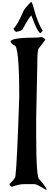

<svg xmlns="http://www.w3.org/2000/svg" viewBox="-20 -1738 519 1806"><path d="M366.2 -1389.6Q394.5 -1384.8 407.2 -1365.2L340.8 -1277.3Q331.1 -1248 331.1 -1150.4V-1135.7L320.3 -627V-475.6Q320.3 -49.8 351.6 -49.8Q418 24.4 418 47.9H413.1Q326.2 -5.9 304.7 -5.9H207Q156.2 -5.9 93.8 18.6Q80.1 18.6 68.4 -5.9Q125 -61.5 125 -79.1Q140.6 -204.1 161.1 -832Q161.1 -1311.5 114.3 -1311.5Q92.8 -1320.3 79.1 -1345.7Q79.1 -1384.8 331.1 -1384.8ZM269.5 -1717.8H275.4Q284.2 -1717.8 318.4 -1588.9Q352.5 -1491.2 380.9 -1451.2V-1448.2L362.3 -1426.8Q335 -1426.8 275.4 -1591.8H272.5Q248 -1566.4 191.4 -1460Q181.6 -1448.2 134.8 -1438.5Q122.1 -1438.5 107.4 -1465.8V-1468.8Q144.5 -1502.9 199.2 -1630.9Q208 -1655.3 269.5 -1717.8Z"/></svg>

Font: EG Dragon Caps 
Style: Regular
Weight: 400
Designer: Bill Roach / W.K. Roach
Version: Version 1.00 April 18, 2012, initial release